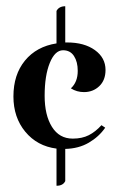

<svg xmlns="http://www.w3.org/2000/svg" viewBox="-20 -541 372 615"><path d="M305 -140 317 -132Q297 -103 264.5 -84Q232 -65 189 -64V39Q182 54 161 54V-65Q99 -73 61 -119Q23 -165 23 -232Q23 -302 60 -347Q97 -392 161 -402V-506Q169 -521 189 -521V-405H195Q250 -405 284 -380.5Q318 -356 318 -317Q318 -284 298 -265Q278 -246 249 -246Q226 -246 207 -258Q229 -278 229 -314Q229 -343 217 -361.5Q205 -380 182 -380Q156 -380 139.5 -339.5Q123 -299 123 -234Q123 -172 146.5 -134.5Q170 -97 213 -97Q243 -97 264.5 -108Q286 -119 305 -140Z"/></svg>

Font: Katibeh
Style: Regular
Weight: 400
Designer: Arabic design by Kourosh Beigpour, Latin design by Eduardo Tunni, engineering by Lasse Fister
Version: Version 1.000